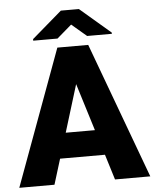

<svg xmlns="http://www.w3.org/2000/svg" viewBox="-62 -951 805 1001"><g transform="rotate(-5 341.0 -450.5)"><path d="M499 0 458 -132.8H223.1L182.1 0H-2L259.3 -710.9H420.9L683.6 0ZM264.2 -265.1H417L340.3 -512.7ZM388.7 -901.4 548.8 -764.2V-757.8H419.4L341.3 -824.2L264.2 -757.8H137.2V-766.1L294.4 -901.4Z"/></g></svg>

Font: Vazirmatn RD UI Black
Style: Regular
Weight: 900
Designer: Saber Rastikerdar
Foundry: Saber Rastikerdar
Version: Version 33.003